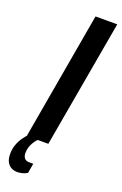

<svg xmlns="http://www.w3.org/2000/svg" viewBox="-208 -735 618 971"><g transform="rotate(20 101.5 -249.5)"><path d="M7 0 127 -687H244L123 0ZM24 188Q6 188 -8.5 180.5Q-23 173 -32 156.5Q-41 140 -41 114Q-41 86 -32.5 63Q-24 40 -10.5 21Q3 2 18 -12H76L75 -8Q58 5 44 29.5Q30 54 30 83Q30 101 38.5 111Q47 121 65 121H86L77 173Q65 181 50 184.5Q35 188 24 188Z"/></g></svg>

Font: Archivo ExtraCondensed SemiBold
Style: Italic
Weight: 600
Width: 2
Italic angle: -10°
Designer: Hector Gatti
Foundry: Omnibus-Type
Version: Version 2.001